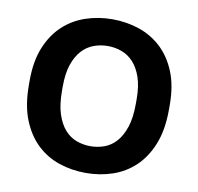

<svg xmlns="http://www.w3.org/2000/svg" viewBox="-80 -796 921 891"><g transform="rotate(10 380.0 -350.0)"><path d="M380 12Q314 12 254.5 -8Q195 -28 149.5 -71Q104 -114 77 -181.5Q50 -249 50 -345V-365Q50 -457 77 -522.5Q104 -588 149.5 -630Q195 -672 254.5 -692Q314 -712 380 -712Q446 -712 505.5 -692Q565 -672 610.5 -630Q656 -588 683 -522.5Q710 -457 710 -365V-345Q710 -249 683 -181.5Q656 -114 610.5 -71Q565 -28 505.5 -8Q446 12 380 12ZM380 -114Q414 -114 445.5 -125.5Q477 -137 501 -164Q525 -191 539.5 -235Q554 -279 554 -345V-365Q554 -427 539.5 -469Q525 -511 501 -537Q477 -563 445.5 -574.5Q414 -586 380 -586Q346 -586 314.5 -574.5Q283 -563 259 -537Q235 -511 220.5 -469Q206 -427 206 -365V-345Q206 -279 220.5 -235Q235 -191 259 -164Q283 -137 314.5 -125.5Q346 -114 380 -114Z"/></g></svg>

Font: Golos Text DemiBold
Style: Regular
Weight: 600
Designer: A.Korolkova, Vitaly Kuzmin
Foundry: ParaType Ltd
Version: Version 2.002